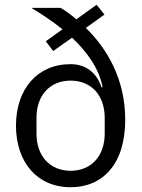

<svg xmlns="http://www.w3.org/2000/svg" viewBox="-20 -773 595 805"><path d="M418 -712 385 -753 300 -692C277 -712 254 -728 234 -740H111C155 -714 200 -684 242 -650L172 -600L203 -559L282 -615C346 -555 396 -484 410 -408L406 -406C386 -467 341 -504 276 -504C135 -504 47 -398 47 -246C47 -94 135 12 276 12C410 12 505 -84 505 -271C505 -447 424 -574 340 -656ZM276 -57C190 -57 133 -118 133 -213V-279C133 -374 190 -435 276 -435C362 -435 419 -374 419 -279V-213C419 -118 362 -57 276 -57Z"/></svg>

Font: Braiins Sans
Style: Regular
Weight: 400
Designer: Mike Abbink, Paul van der Laan, Pieter van Rosmalen, Jiri Chlebus, Lubos Buracinsky
Foundry: Bold Monday, Sudetype
Version: Version 1.000;hotconv 1.0.109;makeotfexe 2.5.65596